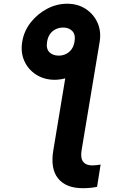

<svg xmlns="http://www.w3.org/2000/svg" viewBox="-20 -780 660 1012"><path d="M343.3 -483.9 505.4 -560.1 410.2 11.2Q403.3 52.7 418.2 72.3Q433.1 91.8 465.8 91.8Q476.1 91.8 486.8 90.6Q497.6 89.4 510.3 87.4L491.7 204.6Q474.1 208.5 455.1 210.2Q436 211.9 416 211.9Q327.6 211.9 286.1 160.4Q244.6 108.9 261.2 11.2ZM97.2 -560.1Q106 -615.2 140.9 -660.4Q175.8 -705.6 226.8 -732.9Q277.8 -760.3 334 -760.3Q390.1 -760.3 431.9 -732.9Q473.6 -705.6 493.9 -660.4Q514.2 -615.2 505.4 -560.1Q496.6 -505.4 460.9 -460Q425.3 -414.6 374.5 -387.2Q323.7 -359.9 267.6 -359.4Q211.9 -359.9 169.9 -387Q127.9 -414.1 107.9 -459.5Q87.9 -504.9 97.2 -560.1ZM289.6 -486.8Q309.6 -486.8 327.1 -495.1Q344.7 -503.4 356.9 -520Q369.1 -536.6 373 -561.5Q378.9 -598.1 360.8 -616.5Q342.8 -634.8 314 -634.8Q292.5 -634.8 274.7 -626.5Q256.8 -618.2 244.6 -601.8Q232.4 -585.4 228.5 -561.5Q221.7 -524.4 239.7 -505.6Q257.8 -486.8 289.6 -486.8Z"/></svg>

Font: Inter Tight
Style: Bold Italic
Weight: 700
Italic angle: -9.39999°
Designer: Rasmus Andersson
Foundry: rsms
Version: Version 3.004